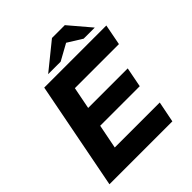

<svg xmlns="http://www.w3.org/2000/svg" viewBox="-237 -1027 1174 1174"><g transform="rotate(-45 349.5 -440.5)"><path d="M26 0 162 -700H699L673 -565H292L264 -422H606L581 -293H239L208 -136H597L570 0ZM237 -741 410 -881H521L479 -815L345 -741ZM544 -741 425 -815 410 -881H521L640 -741Z"/></g></svg>

Font: REM SemiBold
Style: Italic
Weight: 600
Italic angle: -11°
Designer: Octavio Pardo
Foundry: Ashler Design
Version: Version 1.005;gftools[0.9.28]